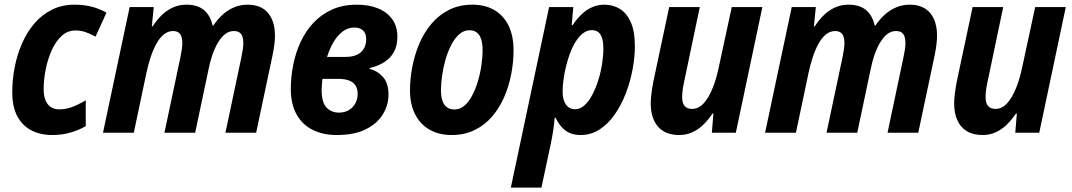

<svg xmlns="http://www.w3.org/2000/svg" viewBox="-20 -576 4650 833"><path d="M206.5 9.8Q155.3 9.8 116 -10.5Q76.7 -30.8 54.9 -72Q33.2 -113.3 33.2 -176.3Q33.2 -230 43.7 -284.2Q54.2 -338.4 75.4 -387.2Q96.7 -436 128.9 -473.9Q161.1 -511.7 204.8 -533.7Q248.5 -555.7 303.7 -555.7Q344.7 -555.7 378.4 -546.9Q412.1 -538.1 441.9 -521L394.5 -417Q374.5 -428.2 353 -436Q331.5 -443.8 307.1 -443.8Q272.5 -443.8 246.6 -419.4Q220.7 -395 203.6 -356.2Q186.5 -317.4 178 -273.4Q169.4 -229.5 169.4 -190.9Q169.4 -161.6 177.2 -141.6Q185.1 -121.6 200.2 -111.6Q215.3 -101.6 236.8 -101.6Q265.6 -101.6 293.7 -112.1Q321.8 -122.6 352.1 -141.1V-28.8Q323.7 -12.2 286.9 -1.2Q250 9.8 206.5 9.8Z M426.8 0 542.5 -545.4H647L638.7 -461.9H642.6Q660.6 -490.2 682.6 -511.2Q704.6 -532.2 731 -543.9Q757.3 -555.7 788.6 -555.7Q836.9 -555.7 864.7 -532.5Q892.6 -509.3 902.3 -465.3H905.8Q923.8 -492.7 946.5 -512.9Q969.2 -533.2 996.3 -544.4Q1023.4 -555.7 1054.2 -555.7Q1112.3 -555.7 1142.6 -520Q1172.9 -484.4 1172.9 -420.9Q1172.9 -403.8 1170.2 -382.1Q1167.5 -360.4 1162.6 -336.9L1091.3 0H958L1026.9 -325.7Q1030.8 -343.8 1033.2 -360.4Q1035.6 -377 1035.6 -389.6Q1035.6 -416.5 1025.6 -429Q1015.6 -441.4 995.1 -441.4Q973.6 -441.4 956.3 -427.7Q939 -414.1 925 -390.1Q911.1 -366.2 900.9 -336.2Q890.6 -306.2 884.3 -272.9L826.7 0H693.4L762.7 -327.6Q766.6 -345.7 768.8 -361.8Q771 -377.9 771 -390.1Q771 -416.5 761 -429Q751 -441.4 731 -441.4Q709 -441.4 690.7 -426.5Q672.4 -411.6 658.2 -385.7Q644 -359.9 633.3 -327.1Q622.6 -294.4 615.2 -259.3L560.5 0Z M1441.4 9.8Q1380.9 9.8 1335.9 -12.9Q1291 -35.6 1266.4 -80.1Q1241.7 -124.5 1241.7 -189.9Q1241.7 -241.7 1252 -293.9Q1262.2 -346.2 1283.9 -393.3Q1305.7 -440.4 1339.6 -476.8Q1373.5 -513.2 1420.4 -534.4Q1467.3 -555.7 1527.8 -555.7Q1580.6 -555.7 1620.1 -539.6Q1659.7 -523.4 1681.9 -492.4Q1704.1 -461.4 1704.1 -416.5Q1704.1 -378.9 1689.7 -351.8Q1675.3 -324.7 1648.7 -307.4Q1622.1 -290 1584 -280.8L1583.5 -276.9Q1617.2 -269 1641.4 -242.2Q1665.5 -215.3 1665.5 -166Q1665.5 -120.1 1641.1 -80.1Q1616.7 -40 1567.1 -15.1Q1517.6 9.8 1441.4 9.8ZM1450.7 -87.4Q1475.1 -87.4 1493.2 -98.1Q1511.2 -108.9 1521.5 -127.2Q1531.7 -145.5 1531.7 -168.5Q1531.7 -189.5 1522.9 -204.1Q1514.2 -218.8 1495.4 -226.3Q1476.6 -233.9 1446.8 -233.9H1378.9Q1377.4 -221.2 1376.5 -209.7Q1375.5 -198.2 1375.5 -185.1Q1375.5 -131.3 1396.7 -109.4Q1418 -87.4 1450.7 -87.4ZM1398.9 -329.1H1479.5Q1508.3 -329.1 1528.1 -338.1Q1547.9 -347.2 1558.3 -364.5Q1568.8 -381.8 1568.8 -406.2Q1568.8 -430.2 1555.4 -443.4Q1542 -456.5 1518.1 -456.5Q1489.7 -456.5 1467.3 -439.9Q1444.8 -423.3 1427.7 -394.5Q1410.6 -365.7 1398.9 -329.1Z M1939 9.8Q1884.3 9.8 1843.8 -13.4Q1803.2 -36.6 1781 -80.1Q1758.8 -123.5 1758.8 -183.6Q1758.8 -233.9 1768.8 -286.1Q1778.8 -338.4 1799.3 -386.7Q1819.8 -435.1 1852.1 -473.1Q1884.3 -511.2 1928.5 -533.4Q1972.7 -555.7 2029.8 -555.7Q2085 -555.7 2125 -532.2Q2165 -508.8 2186.5 -464.6Q2208 -420.4 2208 -358.4Q2208 -306.6 2198 -254.4Q2188 -202.1 2167.2 -154.5Q2146.5 -106.9 2114.7 -70.1Q2083 -33.2 2039.1 -11.7Q1995.1 9.8 1939 9.8ZM1952.1 -101.1Q1975.1 -101.1 1994.1 -116.9Q2013.2 -132.8 2027.8 -160.2Q2042.5 -187.5 2052.7 -221.2Q2063 -254.9 2068.4 -290.5Q2073.7 -326.2 2073.7 -358.9Q2073.7 -384.8 2068.1 -404.1Q2062.5 -423.3 2049.8 -434.1Q2037.1 -444.8 2016.1 -444.8Q1991.7 -444.8 1971.9 -427Q1952.1 -409.2 1937.3 -380.1Q1922.4 -351.1 1912.6 -316.4Q1902.8 -281.7 1897.9 -246.8Q1893.1 -211.9 1893.1 -183.1Q1893.1 -143.6 1907.7 -122.3Q1922.4 -101.1 1952.1 -101.1Z M2196.3 237.8 2362.3 -545.4H2467.3L2460.4 -467.3H2464.4Q2482.4 -493.7 2503.2 -513.7Q2523.9 -533.7 2548.8 -544.7Q2573.7 -555.7 2603 -555.7Q2639.6 -555.7 2669.4 -537.4Q2699.2 -519 2716.8 -479.5Q2734.4 -439.9 2734.4 -376.5Q2734.4 -326.7 2724.1 -272.9Q2713.9 -219.2 2694.3 -168.9Q2674.8 -118.7 2646.2 -78.1Q2617.7 -37.6 2580.6 -13.9Q2543.5 9.8 2498.5 9.8Q2470.7 9.8 2450.2 0.2Q2429.7 -9.3 2415.3 -26.4Q2400.9 -43.5 2390.1 -65.9H2386.7Q2383.8 -32.7 2379.2 -3.9Q2374.5 24.9 2368.7 52.2L2329.1 237.8ZM2475.6 -102.1Q2497.1 -102.1 2515.6 -118.9Q2534.2 -135.7 2549.3 -164.1Q2564.5 -192.4 2575.4 -227.1Q2586.4 -261.7 2592 -297.9Q2597.7 -334 2597.7 -366.2Q2597.7 -406.2 2585.2 -425.8Q2572.8 -445.3 2548.3 -445.3Q2526.9 -445.3 2509 -431.4Q2491.2 -417.5 2477.1 -394.5Q2462.9 -371.6 2452.4 -343Q2441.9 -314.5 2434.8 -284.2Q2427.7 -253.9 2424.3 -226.6Q2420.9 -199.2 2420.9 -178.7Q2420.9 -142.6 2435.3 -122.3Q2449.7 -102.1 2475.6 -102.1Z M2926.8 9.8Q2885.7 9.8 2858.4 -6.8Q2831.1 -23.4 2817.1 -54.2Q2803.2 -85 2803.2 -127Q2803.2 -145 2806.4 -170.7Q2809.6 -196.3 2814.5 -221.7L2883.3 -545.4H3016.1L2948.7 -224.1Q2944.3 -204.6 2941.9 -186.8Q2939.5 -168.9 2939.5 -154.8Q2939.5 -129.4 2950 -116.5Q2960.4 -103.5 2982.4 -103.5Q3010.7 -103.5 3033 -127.9Q3055.2 -152.3 3072 -194.3Q3088.9 -236.3 3099.6 -289.6L3154.8 -545.4H3287.6L3172.4 0H3068.4L3075.2 -83.5H3071.3Q3052.7 -55.7 3031 -34.7Q3009.3 -13.7 2983.4 -2Q2957.5 9.8 2926.8 9.8Z M3299.3 0 3415 -545.4H3519.5L3511.2 -461.9H3515.1Q3533.2 -490.2 3555.2 -511.2Q3577.1 -532.2 3603.5 -543.9Q3629.9 -555.7 3661.1 -555.7Q3709.5 -555.7 3737.3 -532.5Q3765.1 -509.3 3774.9 -465.3H3778.3Q3796.4 -492.7 3819.1 -512.9Q3841.8 -533.2 3868.9 -544.4Q3896 -555.7 3926.8 -555.7Q3984.9 -555.7 4015.1 -520Q4045.4 -484.4 4045.4 -420.9Q4045.4 -403.8 4042.7 -382.1Q4040 -360.4 4035.2 -336.9L3963.9 0H3830.6L3899.4 -325.7Q3903.3 -343.8 3905.8 -360.4Q3908.2 -377 3908.2 -389.6Q3908.2 -416.5 3898.2 -429Q3888.2 -441.4 3867.7 -441.4Q3846.2 -441.4 3828.9 -427.7Q3811.5 -414.1 3797.6 -390.1Q3783.7 -366.2 3773.4 -336.2Q3763.2 -306.2 3756.8 -272.9L3699.2 0H3565.9L3635.3 -327.6Q3639.2 -345.7 3641.4 -361.8Q3643.6 -377.9 3643.6 -390.1Q3643.6 -416.5 3633.5 -429Q3623.5 -441.4 3603.5 -441.4Q3581.5 -441.4 3563.2 -426.5Q3544.9 -411.6 3530.8 -385.7Q3516.6 -359.9 3505.9 -327.1Q3495.1 -294.4 3487.8 -259.3L3433.1 0Z M4243.2 9.8Q4202.1 9.8 4174.8 -6.8Q4147.5 -23.4 4133.5 -54.2Q4119.6 -85 4119.6 -127Q4119.6 -145 4122.8 -170.7Q4126 -196.3 4130.9 -221.7L4199.7 -545.4H4332.5L4265.1 -224.1Q4260.7 -204.6 4258.3 -186.8Q4255.9 -168.9 4255.9 -154.8Q4255.9 -129.4 4266.4 -116.5Q4276.9 -103.5 4298.8 -103.5Q4327.1 -103.5 4349.4 -127.9Q4371.6 -152.3 4388.4 -194.3Q4405.3 -236.3 4416 -289.6L4471.2 -545.4H4604L4488.8 0H4384.8L4391.6 -83.5H4387.7Q4369.1 -55.7 4347.4 -34.7Q4325.7 -13.7 4299.8 -2Q4273.9 9.8 4243.2 9.8Z"/></svg>

Font: Open Sans SemiCondensed
Style: Bold Italic
Weight: 700
Width: 4
Italic angle: -12°
Designer: Monotype Design Team
Foundry: Monotype Imaging Inc.
Version: Version 3.003